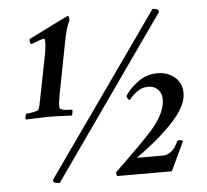

<svg xmlns="http://www.w3.org/2000/svg" viewBox="-48 -683 797 741"><g transform="rotate(-5 350.5 -312.5)"><path d="M660.2 -296.9Q660.2 -235.4 571.3 -154.3Q534.2 -118.2 459 -63.5H561.5Q575.2 -63.5 587.4 -71.8Q599.6 -80.1 605.5 -88.4Q611.3 -96.7 619.1 -112.3Q622.1 -117.2 627.9 -117.2Q638.7 -117.2 641.6 -111.3Q605.5 -36.1 588.9 0H377.9Q374 -3.9 374 -14.6Q475.6 -112.3 518.6 -159.2Q578.1 -225.6 578.1 -279.3Q578.1 -303.7 563.5 -318.4Q548.8 -333 526.4 -333Q517.6 -333 509.3 -331.1Q501 -329.1 494.1 -325.7Q487.3 -322.3 481.9 -318.4Q476.6 -314.5 470.7 -309.1Q464.8 -303.7 461.9 -300.8Q459 -297.9 455.1 -293L451.2 -288.1Q448.2 -288.1 443.8 -294.4Q439.5 -300.8 440.4 -305.7Q454.1 -329.1 488.3 -355.5Q522.5 -381.8 565.4 -381.8Q606.4 -381.8 633.3 -358.4Q660.2 -335 660.2 -296.9ZM91.8 -536.1Q85.9 -539.1 85.9 -552.7Q85.9 -556.6 88.9 -557.6Q111.3 -568.4 147.5 -586.4Q183.6 -604.5 208 -616.7Q232.4 -628.9 239.3 -631.8H241.2Q246.1 -631.8 246.1 -615.2Q232.4 -588.9 222.7 -537.1L183.6 -335Q177.7 -305.7 177.7 -284.2Q177.7 -270.5 225.6 -270.5Q229.5 -270.5 225.6 -255.9Q225.6 -254.9 224.6 -252Q224.6 -249 223.6 -248Q159.2 -251 127 -251Q112.3 -251 44.9 -248Q43 -250 44.9 -260.3Q46.9 -270.5 48.8 -270.5Q57.6 -270.5 75.7 -273.9Q93.8 -277.3 96.7 -282.2Q101.6 -292 105.5 -315.4L141.6 -498Q149.4 -549.8 142.6 -552.7Q132.8 -552.7 91.8 -536.1ZM591.8 -615.2 154.3 6.8Q128.9 6.8 128.9 -3.9Q128.9 -5.9 130.9 -9.8L569.3 -630.9Q592.8 -629.9 592.8 -619.1Q592.8 -616.2 591.8 -615.2Z"/></g></svg>

Font: Crimson
Style: SemiboldItalic
Weight: 600
Italic angle: -11°
Version: Version 0.8 ; ttfautohint (v1.00) -l 8 -r 50 -G 200 -x 14 -D